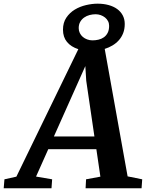

<svg xmlns="http://www.w3.org/2000/svg" viewBox="-89 -1000 776 1020"><path d="M327.1 -738.8Q288.6 -751 267.1 -776.9Q245.6 -802.7 245.6 -842.3Q245.6 -879.9 263.4 -906.2Q281.2 -932.6 308.3 -949Q335.4 -965.3 367.9 -972.9Q400.4 -980.5 429.2 -980.5Q461.4 -980.5 488 -973.1Q514.6 -965.8 533.7 -951.9Q552.7 -938 563.2 -918Q573.7 -897.9 573.7 -872.6Q573.7 -845.7 565.4 -824.2Q557.1 -802.7 542.5 -786.4Q527.8 -770 508.5 -758.5Q489.3 -747.1 467.3 -740.2L588.9 -63L666.5 -47.4L663.1 0H365.7L368.2 -47.4L444.3 -61.5L422.9 -207.5H167.5L102.5 -62L188 -47.4L184.6 0H-69.3L-65.4 -47.4L-2 -61.5ZM402.3 -785.6Q418.5 -785.6 434.3 -789.3Q450.2 -793 462.6 -801.8Q475.1 -810.5 482.9 -825.4Q490.7 -840.3 490.7 -862.8Q490.7 -876.5 484.9 -887.7Q479 -898.9 469 -907Q459 -915 446 -919.7Q433.1 -924.3 418.9 -924.3Q403.3 -924.3 387.2 -920.2Q371.1 -916 358.2 -907Q345.2 -897.9 337.2 -884Q329.1 -870.1 329.1 -850.6Q329.1 -836.4 335 -824.5Q340.8 -812.5 350.8 -804Q360.8 -795.4 374.3 -790.5Q387.7 -785.6 402.3 -785.6ZM412.6 -274.9 369.1 -571.3 364.3 -648.9 197.3 -274.9Z"/></svg>

Font: Merriweather Bold
Style: Italic
Weight: 700
Italic angle: -7°
Designer: Eben Sorkin ( eben@eyebytes.com )
Foundry: Eben Sorkin ( eben@eyebytes.com )
Version: Version 1.5; ttfautohint (v0.97) -l 13 -r 13 -G 200 -x 24 -f